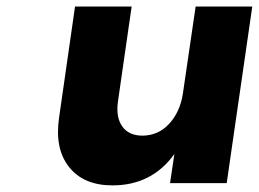

<svg xmlns="http://www.w3.org/2000/svg" viewBox="-20 -559 790 586"><path d="M160.2 -199.2 209 -539.1H381.8L339.8 -248Q333.5 -200.2 353.5 -172.6Q373.5 -145 415 -145Q463.4 -145.5 496.3 -181.2Q529.3 -216.8 538.1 -272.9L577.1 -539.1H750L671.9 0H499L512.2 -88.9Q443.4 6.8 323.2 6.8Q235.4 6.8 190.9 -49.1Q146.5 -105 160.2 -199.2Z"/></svg>

Font: Trueno
Style: Bold Italic
Weight: 700
Designer: Julieta Ulanovsky
Foundry: Julieta Ulanovsky
Version: Version 3.001b | FøM Fix